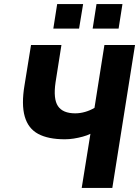

<svg xmlns="http://www.w3.org/2000/svg" viewBox="-20 -927 692 947"><path d="M383 0 426 -267Q410 -259 388 -253Q366 -247 343.5 -243.5Q321 -240 300 -240Q218 -240 168.5 -266.5Q119 -293 102 -352.5Q85 -412 101 -507L133 -705H283L254 -521Q242 -439 266 -403.5Q290 -368 351 -368Q375 -368 399.5 -375Q424 -382 446 -395L495 -705H646L534 0ZM437 -786 456 -907H584L565 -786ZM243 -786 262 -907H390L370 -786Z"/></svg>

Font: Nunito Sans 7pt Condensed ExtraBold
Style: Italic
Weight: 800
Width: 3
Italic angle: -9°
Designer: Vernon Adams
Foundry: Vernon Adams
Version: Version 3.101;gftools[0.9.27]